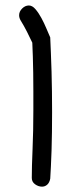

<svg xmlns="http://www.w3.org/2000/svg" viewBox="-20 -616 286 711"><path d="M56.6 -540Q50.8 -549.8 50.8 -559.6Q50.8 -573.2 62 -584.5Q73.2 -595.7 86.9 -595.7Q99.6 -595.7 111.3 -582Q123 -568.4 133.3 -549.3Q143.6 -530.3 151.9 -510.3Q160.2 -490.2 166 -477.5Q167 -451.2 168.5 -418.9Q169.9 -386.7 170.9 -350.6Q171.9 -314.5 172.4 -276.9Q172.9 -239.3 172.9 -201.2Q172.9 -163.1 172.4 -127Q171.9 -90.8 170.9 -58.6Q169.9 -26.4 168.5 0.5Q167 27.3 166 45.9Q163.1 60.5 154.8 67.9Q146.5 75.2 135.7 75.2Q122.1 75.2 109.9 66.4Q97.7 57.6 97.7 43Q97.7 2.9 100.6 -64.5Q103.5 -131.8 103.5 -207Q103.5 -242.2 103.5 -277.8Q103.5 -313.5 103 -346.2Q102.5 -378.9 101.6 -407.2Q100.6 -435.5 99.6 -458Q90.8 -476.6 80.1 -498Q69.3 -519.5 56.6 -540Z"/></svg>

Font: Gamja Flower
Style: Regular
Weight: 400
Designer: YoonDesign Inc.
Foundry: YoonDesign Inc.
Version: Version 3.00;build 20171102